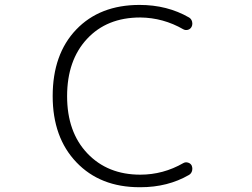

<svg xmlns="http://www.w3.org/2000/svg" viewBox="-20 -784 1040 792"><path d="M558.6 -63.5Q653.3 -63.5 736.3 -111.3Q745.1 -116.2 755.4 -113.3Q765.6 -110.4 770.5 -101.6Q773.4 -94.7 773.4 -87.9Q773.4 -84 772.5 -80.1Q769.5 -68.4 759.8 -62.5Q671.9 -11.7 559.6 -11.7Q557.6 -11.7 555.7 -11.7Q393.6 -11.7 295.4 -114.3Q197.3 -216.8 197.3 -387.7Q197.3 -560.5 294.4 -662.1Q391.6 -763.7 555.7 -763.7Q669.9 -763.7 759.8 -711.9Q769.5 -706.1 772.5 -694.3Q773.4 -690.4 773.4 -686.5Q773.4 -679.7 770.5 -673.8Q765.6 -664.1 755.4 -661.1Q745.1 -658.2 736.3 -663.1Q653.3 -710.9 558.6 -711.9Q420.9 -711.9 338.9 -623.5Q256.8 -535.2 256.8 -387.2Q256.8 -239.3 340.3 -151.4Q423.8 -63.5 558.6 -63.5Z"/></svg>

Font: Rounded-L Mgen+ 1mn light
Style: Regular
Weight: 200
Designer: [Source Han Sans]
Ryoko NISHIZUKA  (kana & ideographs); Paul D. Hunt (Latin, Greek & Cyrillic); Wenlong ZHANG  (bopomofo
Version: Version 1.059.20150602